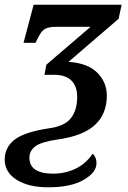

<svg xmlns="http://www.w3.org/2000/svg" viewBox="-36 -556 546 816"><path d="M169 240Q85 240 34.5 208Q-16 176 -16 122Q-16 71 25.5 38Q67 5 174 -11Q239 -20 265.5 -54Q292 -88 292 -144Q292 -189 267.5 -213.5Q243 -238 195 -238H153L161 -281L349 -442H202Q171 -442 155 -433Q139 -424 125 -394L115 -374H64L107 -536H481L468 -476L255 -293Q336 -288 377 -247.5Q418 -207 418 -149Q418 -72 367.5 -25Q317 22 208 37Q139 47 114 66Q89 85 89 114Q89 182 190 182Q240 182 284 161.5Q328 141 358 97Q364 102 369 112.5Q374 123 374 138Q374 177 319.5 208.5Q265 240 169 240Z"/></svg>

Font: Noto Serif SemiCondensed SemiBold
Style: Italic
Weight: 600
Width: 4
Italic angle: -12°
Designer: Monotype Design Team
Foundry: Monotype Imaging Inc.
Version: Version 2.014; ttfautohint (v1.8.4.7-5d5b)